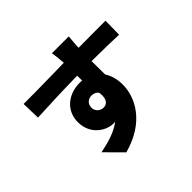

<svg xmlns="http://www.w3.org/2000/svg" viewBox="-197 -1062 1394 1394"><g transform="rotate(-45 500.0 -365.5)"><path d="M416 -327C416 -372 449 -391 479 -391C501 -391 521 -382 533 -365C544 -289 511 -266 479 -266C448 -266 416 -291 416 -327ZM935 -703C883 -704 750 -702 658 -702V-713C659 -731 663 -792 666 -811H493C497 -792 501 -750 504 -712L505 -701C377 -699 202 -695 87 -696L91 -552C212 -558 358 -564 507 -566L508 -516C500 -517 492 -517 483 -517C368 -517 272 -444 272 -324C272 -196 375 -134 448 -134C454 -134 460 -134 466 -135C408 -89 325 -65 239 -48L366 80C614 13 696 -159 696 -286C696 -340 683 -389 657 -429C657 -470 657 -520 656 -567C781 -566 874 -564 933 -561Z"/></g></svg>

Font: Noto Sans CJK KR Black
Style: Regular
Weight: 900
Designer: Ryoko NISHIZUKA (kana & ideographs); Paul D. Hunt (Latin, Greek & Cyrillic); Wenlong ZHANG (bopomofo); Sandoll Communica
Foundry: Adobe Systems Incorporated
Version: Version 1.004;PS 1.004;hotconv 1.0.82;makeotf.lib2.5.63406